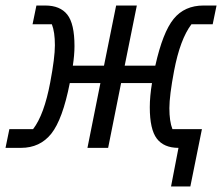

<svg xmlns="http://www.w3.org/2000/svg" viewBox="-30 -536 809 696"><path d="M590 140 617 0Q564 0 538.5 -33.5Q513 -67 513 -147Q513 -187 521 -235H409L362 0H287L334 -235H223Q197 -103 156 -51.5Q115 0 46 0H-10L4 -68H90Q130 -120 152 -237Q169 -327 169 -372Q169 -420 158 -448H88L102 -516H134Q188 -516 214 -483Q240 -450 240 -369Q240 -337 234 -298H347L391 -516H466L422 -298H533Q560 -419 599.5 -467.5Q639 -516 708 -516H755L741 -448H664Q623 -394 601 -279Q584 -189 584 -144Q584 -96 595 -68H702L660 140Z"/></svg>

Font: Aneliza
Style: Italic
Weight: 400
Italic angle: -11.31°
Designer: Mike Abbink, Paul van der Laan, Pieter van Rosmalen
Foundry: Bold Monday
Version: Version 3.0